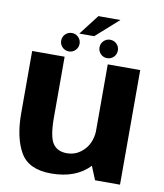

<svg xmlns="http://www.w3.org/2000/svg" viewBox="-90 -900 834 978"><g transform="rotate(10 326.5 -410.5)"><path d="M467.6 0H596.7V-592.7H428.8V-94.7ZM205.7 -593H37.8V-271.2Q37.8 -145.1 81 -70.1Q124.2 4.9 240.2 4.9Q369.3 4.9 440.6 -71.5Q511.8 -148 511.8 -226L429.5 -260.5Q429.5 -192.4 392.1 -151.5Q354.6 -110.7 301.8 -110.7Q251.9 -110.7 228.8 -145.5Q205.7 -180.3 205.7 -279.4ZM222.1 -623.2Q241.5 -623.2 255.4 -637.1Q269.3 -651 269.3 -670.7Q269.3 -690.6 255.4 -704.5Q241.5 -718.4 222.1 -718.4Q201.9 -718.4 188 -704.5Q174.1 -690.6 174.1 -670.7Q174.1 -651 188 -637.1Q201.9 -623.2 222.1 -623.2ZM419.6 -623.2Q439.8 -623.2 453.5 -637.1Q467.3 -651 467.3 -670.7Q467.3 -690.6 453.5 -704.5Q439.8 -718.4 419.6 -718.4Q400.2 -718.4 386.3 -704.5Q372.4 -690.6 372.4 -670.7Q372.4 -651 386.1 -637.1Q399.9 -623.2 419.6 -623.2ZM258.8 -722H335.9L453 -826.4H339.3Z"/></g></svg>

Font: Anybody Thin
Style: Regular
Weight: 100
Designer: Tyler Finck
Foundry: Etcetera Type Company
Version: Version 1.114;gftools[0.9.25]